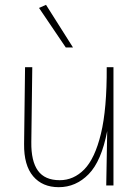

<svg xmlns="http://www.w3.org/2000/svg" viewBox="-20 -770 575 797"><path d="M224 7Q156 7 117.5 -38.5Q79 -84 80 -172L84 -491H114L110 -180Q109 -101 137.5 -61.5Q166 -22 228 -22Q286 -22 330 -67Q374 -112 399 -215Q424 -318 423 -491H451V0H421L425 -226Q401 -101 348 -47Q295 7 224 7ZM253 -573 142 -737 171 -750 283 -573Z"/></svg>

Font: Livvic Thin
Style: Regular
Weight: 250
Designer: Jacques Le Bailly, Baron von Fonthausen
Version: Version 1.001; ttfautohint (v1.8.2)